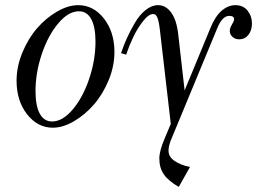

<svg xmlns="http://www.w3.org/2000/svg" viewBox="-20 -488 1007 752"><path d="M474.1 -273.9 454.1 -279.8Q464.4 -310.5 477.1 -338.6Q489.7 -366.7 508.1 -398.2Q526.4 -429.7 550.3 -448.7Q574.2 -467.8 599.1 -467.8Q629.4 -467.8 650.6 -438.7Q671.9 -409.7 678.2 -352.1L703.1 -133.8L803.2 -376Q822.3 -423.8 847.9 -445.8Q873.5 -467.8 901.9 -467.8Q932.6 -467.8 949.7 -446.3Q966.8 -424.8 966.8 -396Q966.8 -369.1 952.9 -351.6Q939 -334 917 -334Q900.9 -334 890.4 -343.8Q879.9 -353.5 879.9 -367.2Q879.9 -377.4 888.4 -391.8Q897 -406.2 897 -412.1Q897 -425.8 877.9 -425.8Q850.6 -425.8 831.1 -377.9L648.9 62Q640.1 85 640.1 102.1Q640.1 126.5 664.1 142.6Q688 158.7 724.1 166L680.2 244.1Q639.6 220.7 621.8 195.1Q604 169.4 604 132.8Q604 103 625 54.2L648.9 -2.9L606 -373Q601.6 -408.2 595.7 -420.7Q589.8 -433.1 580.1 -433.1Q562 -433.1 539.8 -404.5Q517.6 -376 501.2 -341.3Q484.9 -306.6 474.1 -273.9ZM184.1 -12.2Q225.1 -12.2 264.9 -59.3Q304.7 -106.4 329.3 -179.4Q354 -252.4 354 -325.2Q354 -382.3 337.4 -413.1Q320.8 -443.8 289.1 -443.8Q248 -443.8 208.3 -396.7Q168.5 -349.6 143.8 -276.6Q119.1 -203.6 119.1 -130.9Q119.1 -73.7 135.7 -43Q152.3 -12.2 184.1 -12.2ZM187 12.2Q127.4 12.2 86.2 -40.3Q44.9 -92.8 44.9 -171.9Q44.9 -227.5 67.9 -282.7Q90.8 -337.9 125.7 -377.9Q160.6 -418 203.9 -442.9Q247.1 -467.8 286.1 -467.8Q346.2 -467.8 387.2 -415.3Q428.2 -362.8 428.2 -284.2Q428.2 -228.5 405.3 -173.3Q382.3 -118.2 347.4 -78.1Q312.5 -38.1 269.3 -12.9Q226.1 12.2 187 12.2Z"/></svg>

Font: Flanker Steampunk
Style: Italic
Weight: 400
Italic angle: -12°
Designer: Alexey Kryukov, Leonardo Di Lena
Foundry: Alexey Kryukov, Leonardo Di Lena
Version: 1.210